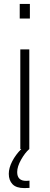

<svg xmlns="http://www.w3.org/2000/svg" viewBox="-20 -763 254 983"><path d="M81 -743H133V-668H81ZM114 163Q123 163 131 162V199Q121 200 105 200Q63 200 44 180Q25 160 25 127Q25 97 42.5 63Q60 29 89 0H84V-510H130V0Q108 19 88 54.5Q68 90 68 118Q68 163 114 163Z"/></svg>

Font: Saira Semi Condensed ExtraLight
Style: Regular
Weight: 200
Width: 4
Designer: Hector Gatti with collaboration of the Omnibus-Type team
Foundry: Omnibus-Type
Version: Version 1.001; ttfautohint (v1.8)